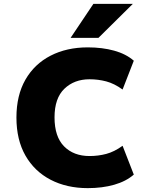

<svg xmlns="http://www.w3.org/2000/svg" viewBox="-20 -961 772 993"><path d="M434 12Q325 12 241.5 -31.5Q158 -75 111.5 -156.5Q65 -238 65 -353Q65 -468 111.5 -549Q158 -630 241.5 -673Q325 -716 434 -716Q509 -716 570.5 -699Q632 -682 672 -647L614 -498Q571 -529 529.5 -540Q488 -551 443 -551Q364 -551 313 -502Q262 -453 262 -354Q262 -254 311.5 -204Q361 -154 443 -154Q488 -154 529.5 -165Q571 -176 614 -207L672 -58Q632 -23 570.5 -5.5Q509 12 434 12ZM345 -765 463 -941H667L489 -765Z"/></svg>

Font: Nunito Sans 6pt Black
Style: Regular
Weight: 900
Version: Version 3.101;gftools[0.9.27]